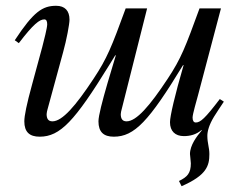

<svg xmlns="http://www.w3.org/2000/svg" viewBox="-20 -461 825 663"><path d="M739 -119C688 -52 672 -38 656 -38C649 -38 645 -44 645 -55C645 -67 659 -114 664 -133L743 -432H669C620 -298 606 -260 559 -189C497 -95 451 -42 417 -42C402 -42 397 -52 397 -67C397 -71 399 -80 400 -83L488 -432H414C365 -298 350 -260 303 -189C241 -95 195 -42 161 -42C146 -42 141 -52 141 -67C141 -71 143 -80 144 -83L198 -281C210 -324 220 -378 220 -393C220 -424 204 -441 174 -441C127 -441 96 -421 31 -322L45 -312C96 -379 117 -394 133 -394C140 -394 143 -388 143 -377C143 -365 132 -322 126 -299L91 -170C72 -101 64 -61 64 -42C64 -5 82 11 117 11C188 11 238 -43 357 -236L378 -270H380L351 -173C333 -111 320 -61 320 -42C320 -5 338 11 373 11C444 11 494 -42 612 -236H614C584 -133 567 -60 567 -39C567 -8 585 9 615 9C636 9 657 4 676 -12L677 -11C660 9 636 40 636 71C636 75 639 96 639 103C639 137 627 150 598 164L607 182C694 144 703 111 703 71C703 48 696 34 696 8C696 -8 702 -30 719 -58C729 -74 739 -89 753 -110Z"/></svg>

Font: XITS
Style: Italic
Weight: 400
Italic angle: -16.33°
Designer: MicroPress Inc., with final additions and corrections provided by Coen Hoffman, Elsevier (retired)
Version: Version 1.107